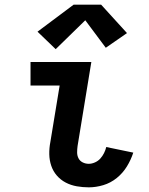

<svg xmlns="http://www.w3.org/2000/svg" viewBox="-20 -796 640 824"><path d="M361 8Q335 8 309.5 3.5Q284 -1 262 -12.5Q240 -24 224 -42.5Q208 -61 200 -84.5Q192 -108 191.5 -134Q191 -160 196 -186L236 -429H111V-530H372L313 -170Q311 -156 311 -142Q311 -128 317 -116.5Q323 -105 335 -99Q347 -93 361 -93Q374 -93 387.5 -99Q401 -105 410.5 -115.5Q420 -126 426.5 -139Q433 -152 436 -165L552 -141Q542 -110 524.5 -81.5Q507 -53 481 -32Q455 -11 423.5 -1.5Q392 8 361 8ZM219 -585 141 -660 296 -776H414L525 -654L434 -591L346 -709Z"/></svg>

Font: Iosevka Curly Extended
Style: Bold Italic
Weight: 700
Width: 7
Italic angle: -9°
Monospace: yes
Designer: Belleve Invis
Foundry: Belleve Invis
Version: Version 11.1.0; ttfautohint (v1.8.3)